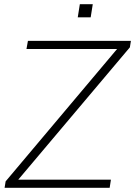

<svg xmlns="http://www.w3.org/2000/svg" viewBox="-20 -901 648 921"><path d="M2 0 7 -31 561 -689 557 -666H107L114 -705H608L603 -674L48 -16L51 -39H512L506 0ZM353 -818 363 -881H425L415 -818Z"/></svg>

Font: Mulish ExtraLight ExtraLight
Style: Italic
Weight: 250
Italic angle: -9°
Version: Version 3.603